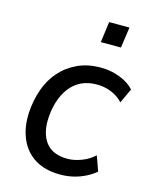

<svg xmlns="http://www.w3.org/2000/svg" viewBox="-111 -793 692 875"><g transform="rotate(15 235.0 -355.5)"><path d="M259 9Q186 9 138 -21Q90 -51 67 -105Q44 -159 48 -230Q52 -287 69.5 -337.5Q87 -388 120.5 -426.5Q154 -465 202 -487.5Q250 -510 312 -510Q360 -510 402.5 -493.5Q445 -477 470 -449L438 -380Q415 -405 382.5 -418Q350 -431 315 -431Q272 -431 240 -415Q208 -399 186.5 -370Q165 -341 153.5 -304Q142 -267 140 -226Q136 -154 168.5 -111.5Q201 -69 272 -69Q302 -69 336.5 -82Q371 -95 397 -119L422 -49Q403 -32 376 -18.5Q349 -5 319.5 2Q290 9 259 9ZM281 -622 294 -720H390L376 -622Z"/></g></svg>

Font: Nunitoga
Style: Medium Italic
Weight: 500
Italic angle: -9°
Designer: Vernon Adams
Foundry: Vernon Adams
Version: Version 1.0